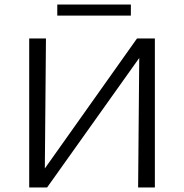

<svg xmlns="http://www.w3.org/2000/svg" viewBox="-20 -828 813 848"><path d="M109 -658H183L178 -84L585 -658H664V0H590L595 -572L188 0H109ZM233 -808H558V-759H233Z"/></svg>

Font: LXGW Bright TC
Style: Regular
Weight: 400
Designer: Christian Thalmann (Catharsis Fonts)
Foundry: LXGW / Christian Thalmann (Catharsis Fonts) / Fontworks Inc.
Version: Version 5.501